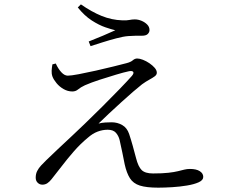

<svg xmlns="http://www.w3.org/2000/svg" viewBox="-20 -829 1040 877"><path d="M234.7 -538.9Q246.3 -513.8 260.6 -498.6Q274.8 -483.4 289.7 -483.4Q304.5 -483.4 339.8 -490.1Q375.1 -496.9 417.5 -506.3Q459.8 -515.7 498.1 -525.3Q536.4 -534.9 558.3 -540.6Q577.6 -545.6 586.7 -553.7Q595.8 -561.8 606.9 -561.8Q617.7 -561.8 632.9 -555.9Q648.2 -549.9 662.6 -540.1Q677 -530.2 686.7 -519.1Q696.3 -508 696.3 -496.7Q696.3 -487.4 686.8 -480.4Q677.2 -473.3 662.1 -465.1Q646.9 -456.9 628.9 -444Q613.5 -431.8 588.3 -410.3Q563.1 -388.7 534.3 -362.3Q505.4 -335.9 477.8 -310.3Q450.2 -284.8 430 -264.6Q444.8 -268.6 461.2 -269.5Q477.7 -270.4 489.9 -270.4Q516.4 -270.4 538.5 -257.7Q560.5 -245 569.9 -216.9Q578 -192.7 586.1 -163.7Q594.2 -134.7 601.3 -107.4Q611.3 -67.7 627.1 -52.2Q643 -36.7 678.9 -36.7Q722 -36.7 749 -39.8Q776.1 -42.9 792.6 -47Q809.2 -51.1 821.7 -54.2Q834.2 -57.3 847.6 -57.3Q876.8 -57.3 892.6 -47.1Q908.4 -37 908.4 -20.9Q908.4 -5.8 887.5 3.6Q866.5 13.1 834.1 18.4Q801.8 23.8 766.5 26Q731.2 28.2 702.8 28.2Q648.9 28.2 618.7 18.6Q588.5 8.9 573.5 -14.8Q558.4 -38.5 549.5 -78.6Q544.7 -102.7 538.7 -132.5Q532.8 -162.3 526.4 -189.3Q521.6 -208.8 509.4 -222.6Q497.2 -236.4 471.7 -236.4Q448.5 -236.4 425.8 -227.8Q403.1 -219.3 380.7 -199.5Q347.3 -172 317 -137.2Q286.7 -102.5 261.1 -68.7Q235.4 -34.9 215.3 -10.3Q206.3 1.1 196.4 7.8Q186.5 14.5 173.4 14.5Q161 14.5 152.1 5.7Q143.1 -3.1 143.1 -17.3Q143.1 -34.8 149.9 -48Q156.7 -61.3 167.6 -73Q178.5 -84.7 191.8 -97.7Q212.8 -118.3 244.2 -147.7Q275.6 -177 308.7 -208.1Q341.7 -239.2 367.7 -264.1Q406.3 -301.3 447.7 -342.5Q489.2 -383.7 525.4 -421.3Q561.7 -458.8 582.8 -482.7Q592.9 -495.1 588.2 -500.9Q583.4 -506.7 568.5 -503.5Q546.4 -498.9 510.1 -488Q473.7 -477.1 435.4 -464.7Q397.1 -452.3 368 -439.6Q347.9 -430.1 336.7 -420.6Q325.6 -411.2 310.5 -411.2Q289.6 -411.2 270.5 -422.1Q251.4 -433.1 238.3 -449.1Q225.1 -465.2 219.7 -479.1Q215.1 -492 215.9 -506Q216.7 -520 219.3 -534.9ZM335.3 -795 349.5 -809Q398.7 -774.8 444.3 -756.2Q490 -737.7 538.6 -736.1Q559.8 -735.3 571.5 -737.9Q583.3 -740.4 595.7 -740.4Q610.8 -740.4 626.2 -734.1Q641.5 -727.8 652.2 -717Q662.9 -706.3 662.9 -691.5Q662.9 -681.8 655 -673.8Q647.2 -665.8 628.3 -665.8Q613.8 -665.8 600.1 -665.8Q586.3 -665.7 566 -664.2Q543.8 -662.6 511.2 -653.9Q478.6 -645.3 446.5 -635.1Q414.4 -624.9 393.6 -618.2L385.2 -639.5Q415.4 -651.5 449.8 -665.8Q484.2 -680.2 506.6 -690.8Q489.8 -694.6 461 -704.4Q432.2 -714.3 399 -735.6Q365.9 -756.9 335.3 -795Z"/></svg>

Font: Noto Serif SC
Style: Regular
Weight: 200
Designer: Ryoko NISHIZUKA 西塚涼子 (kana & ideographs); Frank Grießhammer (Latin, Greek & Cyrillic); Wenlong ZHANG 张文龙 (bopomofo); San
Foundry: Adobe
Version: Version 2.001;hotconv 1.1.0;makeotfexe 2.6.0